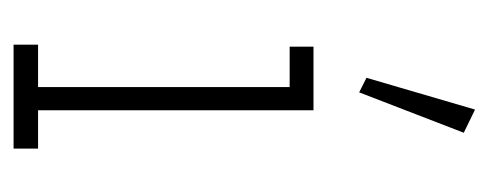

<svg xmlns="http://www.w3.org/2000/svg" viewBox="-244 -494 737 290"><g transform="rotate(90 125.0 -348.5)"><path d="M47 0V-37H111V-417H50V-453H146V-37H204V0ZM119 -522 97 -533 145 -697 180 -680Z"/></g></svg>

Font: Inconsolata UltraCondensed Light
Style: Regular
Weight: 300
Width: 1
Monospace: yes
Designer: Raph Levien, Cyreal, Brenton Simpson
Foundry: Raph Levien, Cyreal, Google
Version: Version 3.001; ttfautohint (v1.8.2.53-6de2)